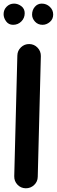

<svg xmlns="http://www.w3.org/2000/svg" viewBox="-33 -972 313 1057"><path d="M108.4 64.5Q81.5 64 63.2 44.7Q44.9 25.4 45.4 -1.5L62.5 -666Q63 -692.9 82.3 -711.4Q101.6 -730 128.4 -729.5Q155.3 -729 173.8 -709.5Q192.4 -689.9 191.9 -663.1L174.8 1.5Q174.3 28.3 154.8 46.6Q135.3 64.9 108.4 64.5ZM259.8 -892.1Q259.8 -866.7 241.5 -851.1Q223.1 -835.4 201.2 -835.4Q175.8 -835.4 159.7 -853Q143.6 -870.6 143.6 -891.6Q143.6 -916.5 158.7 -934.3Q173.8 -952.1 196.8 -952.1Q222.7 -952.1 241.2 -934.6Q259.8 -917 259.8 -892.1ZM103 -899.4Q103 -872.6 84.5 -854Q65.9 -835.4 39.1 -835.4Q14.6 -835.4 0.7 -854.5Q-13.2 -873.5 -13.2 -894Q-13.2 -918.5 3.7 -935.3Q20.5 -952.1 44.4 -952.1Q65.9 -952.1 84.5 -938Q103 -923.8 103 -899.4Z"/></svg>

Font: Mikhak-DS1-FD Bold
Style: Bold
Weight: 700
Designer: Amin Abedi
Version: Version 3.2